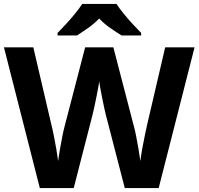

<svg xmlns="http://www.w3.org/2000/svg" viewBox="-20 -954 1007 974"><path d="M967 -714 785 0H613L516 -375Q513 -386 508.5 -408Q504 -430 498.5 -456Q493 -482 489 -505.5Q485 -529 483 -542Q482 -529 477.5 -505.5Q473 -482 468 -456.5Q463 -431 458 -408.5Q453 -386 450 -374L354 0H182L0 -714H149L240 -324Q246 -301 253 -266Q260 -231 266 -196Q272 -161 275 -137Q278 -162 284 -196.5Q290 -231 296.5 -263.5Q303 -296 308 -314L412 -714H555L659 -314Q664 -297 670.5 -264Q677 -231 683 -196Q689 -161 692 -137Q695 -162 701 -196.5Q707 -231 714.5 -266Q722 -301 727 -324L818 -714ZM571 -934Q585 -912 607.5 -884.5Q630 -857 654 -831Q678 -805 696 -787V-774H597Q571 -790 540 -811.5Q509 -833 483 -860Q457 -833 427 -812Q397 -791 371 -774H272V-787Q291 -806 314.5 -831.5Q338 -857 360.5 -884.5Q383 -912 397 -934Z"/></svg>

Font: Noto Sans Adlam
Style: Regular
Weight: 400
Designer: Mark Jamra, Neil Patel
Foundry: JamraPatel LLC
Version: Version 3.001